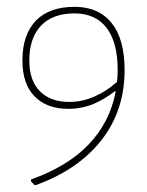

<svg xmlns="http://www.w3.org/2000/svg" viewBox="-20 -532 426 556"><path d="M178.2 -216.8Q115.2 -216.8 80.1 -252.9Q44.9 -289.1 44.9 -356.9Q44.9 -431.6 84 -472.2Q122.6 -512.2 195.8 -512.2Q266.1 -512.2 303.7 -464.8Q340.8 -418.5 340.8 -329.1Q340.8 -212.4 274.4 -127Q207 -40.5 84 3.9H80.1L69.8 -6.8V-12.2Q176.3 -50.3 236.8 -113.8Q297.9 -177.7 314.9 -266.1L313 -268.1Q281.7 -243.7 250.5 -231Q216.3 -216.8 178.2 -216.8ZM195.8 -493.2Q132.8 -493.2 99.1 -458Q64.9 -422.4 64.9 -356.9Q64.9 -298.3 95.7 -267.6Q126.5 -236.8 180.2 -236.8Q217.8 -236.8 253.4 -252.4Q289.1 -268.1 318.8 -294.9Q319.3 -300.3 320.3 -312Q320.8 -317.9 320.8 -329.1Q320.8 -408.7 289.1 -450.7Q256.8 -493.2 195.8 -493.2Z"/></svg>

Font: Datalegreya
Style: Dot
Weight: 700
Designer: Figs Lab
Foundry: Figs Lab
Version: Version 1.002;PS 001.002;hotconv 1.0.70;makeotf.lib2.5.58329